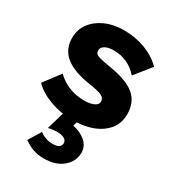

<svg xmlns="http://www.w3.org/2000/svg" viewBox="-190 -633 908 1004"><g transform="rotate(30 264.5 -130.5)"><path d="M22 -71 96 -169Q126 -139 168.5 -121Q211 -103 264 -103Q299 -103 321 -113.5Q343 -124 343 -142Q343 -162 323.5 -172.5Q304 -183 251 -191Q146 -206 95.5 -246.5Q45 -287 45 -356Q45 -406 73 -444Q101 -482 150 -504Q199 -526 262 -526Q331 -526 390.5 -503.5Q450 -481 492 -439L414 -341Q355 -408 267 -408Q235 -408 215.5 -397Q196 -386 196 -368Q196 -356 202.5 -348.5Q209 -341 228.5 -336Q248 -331 288 -324Q398 -307 446.5 -266.5Q495 -226 495 -153Q495 -76 431 -30Q367 16 260 16Q190 16 125.5 -7.5Q61 -31 22 -71ZM109 224 155 149Q170 161 190.5 168.5Q211 176 232 176Q283 176 283 144Q283 127 266.5 118Q250 109 223 109Q214 109 200 110.5Q186 112 171 116L208 -10H294L280 39Q326 48 357 74.5Q388 101 388 141Q388 193 345.5 229Q303 265 231 265Q194 265 164.5 254Q135 243 109 224Z"/></g></svg>

Font: Wix Madefor Text ExtraBold
Style: Regular
Weight: 800
Designer: Dalton Maag Ltd
Foundry: Dalton Maag Ltd
Version: Version 3.100